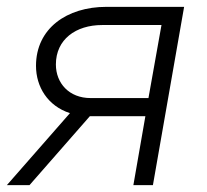

<svg xmlns="http://www.w3.org/2000/svg" viewBox="-34 -540 603 560"><path d="M355 0H412L503 -520H276C161 -520 71 -457 71 -348C71 -287 105 -231 170 -210L-14 0H52L228 -201H231H390ZM129 -352C129 -425 187 -467 264 -467H437L399 -254H230C168 -254 129 -297 129 -352Z"/></svg>

Font: Fixel Display 20240404 Light
Style: Italic
Weight: 300
Italic angle: -10°
Designer: AlfaBravo + MacPaw
Foundry: Kyrylo Tkachov, Marchela Mozhyna, Serhii Makarenko, Maria Weinstein, Zakhar Kryvoshyya
Version: Version 1.211;Glyphs 3.2 (3225)